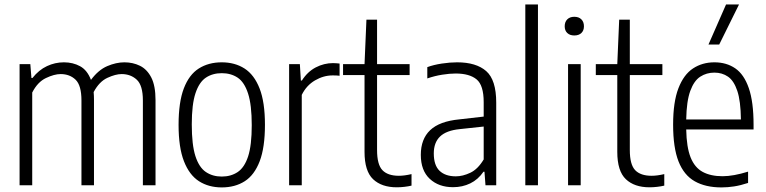

<svg xmlns="http://www.w3.org/2000/svg" viewBox="-20 -828 3422 858"><path d="M67.5 0V-541.5H115.5L120.5 -479.5H125Q153.5 -515.5 189.8 -532.5Q226 -549.5 265.5 -549.5Q306 -549.5 338 -532Q370 -514.5 386.5 -471Q419.5 -515.5 459.2 -532.5Q499 -549.5 536 -549.5Q574 -549.5 605.5 -534Q637 -518.5 656 -481.8Q675 -445 675 -380.5V0H618.5V-379Q618.5 -446.5 591.2 -471.8Q564 -497 523.5 -497Q496.5 -497 460 -480.2Q423.5 -463.5 398.5 -416.5Q400 -400.5 400 -382V0H344V-379Q344 -446.5 317.8 -471.8Q291.5 -497 251 -497Q222.5 -497 185.2 -479.2Q148 -461.5 124 -414.5V0Z M971 9.5Q912.5 9.5 869.2 -18.2Q826 -46 802 -107.5Q778 -169 778 -270Q778 -371.5 801.5 -433Q825 -494.5 868.5 -522Q912 -549.5 971 -549.5Q1029.5 -549.5 1072.8 -521.8Q1116 -494 1140 -432.8Q1164 -371.5 1164 -270.5Q1164 -169 1140.5 -107.5Q1117 -46 1073.8 -18.2Q1030.5 9.5 971 9.5ZM971 -39Q1012 -39 1042.2 -59.2Q1072.5 -79.5 1088.8 -129.2Q1105 -179 1105 -268.5Q1105 -359.5 1088.5 -410.2Q1072 -461 1042 -481Q1012 -501 971 -501Q930 -501 900 -481Q870 -461 853.5 -411.2Q837 -361.5 837 -272Q837 -181 853.2 -130.5Q869.5 -80 899.8 -59.5Q930 -39 971 -39Z M1272 0V-541.5H1320L1324.5 -468H1329Q1354 -507.5 1391 -526.8Q1428 -546 1468.5 -546Q1477.5 -546 1485 -545.2Q1492.5 -544.5 1497.5 -544V-489.5Q1489 -490.5 1482 -490.8Q1475 -491 1466 -491Q1426 -491 1387.8 -468.8Q1349.5 -446.5 1328.5 -404V0Z M1753 9Q1685.5 9 1647.2 -27.2Q1609 -63.5 1609 -149.5V-492.5H1513V-541.5H1609L1617.5 -740H1665V-541.5H1810.5V-492.5H1665V-157.5Q1665 -92.5 1689 -67.5Q1713 -42.5 1762.5 -42.5Q1787 -42.5 1819 -50V1.5Q1804.5 5 1786.8 7Q1769 9 1753 9Z M2004.5 8.5Q1940.5 8.5 1900.5 -28.8Q1860.5 -66 1860.5 -136Q1860.5 -206.5 1902.2 -246.2Q1944 -286 2032 -294.5L2141.5 -307V-371.5Q2141.5 -447 2109.8 -473.2Q2078 -499.5 2016 -499.5Q1989.5 -499.5 1956.2 -494.2Q1923 -489 1889.5 -477.5V-528Q1918 -538.5 1954.5 -544Q1991 -549.5 2022.5 -549.5Q2108 -549.5 2152.8 -510.2Q2197.5 -471 2197.5 -369.5V0H2149.5L2145 -60.5H2140.5Q2116.5 -25.5 2081.5 -8.5Q2046.5 8.5 2004.5 8.5ZM1918.5 -142.5Q1918.5 -89.5 1944.2 -64.8Q1970 -40 2017 -40Q2048 -40 2081.8 -56Q2115.5 -72 2141.5 -115.5V-262.5L2034.5 -251Q1974.5 -245 1946.5 -218Q1918.5 -191 1918.5 -142.5Z M2327.5 0V-808H2384V0Z M2518.5 0V-541.5H2575V0ZM2546.5 -669.5Q2526.5 -669.5 2515 -680.5Q2503.5 -691.5 2503.5 -710.5Q2503.5 -730 2515 -741.5Q2526.5 -753 2546.5 -753Q2566.5 -753 2578 -741.5Q2589.5 -730 2589.5 -710.5Q2589.5 -691.5 2578 -680.5Q2566.5 -669.5 2546.5 -669.5Z M2882.5 9Q2815 9 2776.8 -27.2Q2738.5 -63.5 2738.5 -149.5V-492.5H2642.5V-541.5H2738.5L2747 -740H2794.5V-541.5H2940V-492.5H2794.5V-157.5Q2794.5 -92.5 2818.5 -67.5Q2842.5 -42.5 2892 -42.5Q2916.5 -42.5 2948.5 -50V1.5Q2934 5 2916.2 7Q2898.5 9 2882.5 9Z M3204 9.5Q3133 9.5 3084.8 -17.8Q3036.5 -45 3012.2 -106.5Q2988 -168 2988 -271Q2988 -372.5 3011.8 -433.8Q3035.5 -495 3077 -522.2Q3118.5 -549.5 3172.5 -549.5Q3226.5 -549.5 3265.8 -522.5Q3305 -495.5 3326.2 -434.2Q3347.5 -373 3347.5 -270.5V-249.5H3046.5Q3048 -170 3066.2 -124.5Q3084.5 -79 3120.2 -59.8Q3156 -40.5 3209 -40.5Q3257 -40.5 3323 -61V-10.5Q3289.5 0.5 3260.8 5Q3232 9.5 3204 9.5ZM3172.5 -503.5Q3137.5 -503.5 3109.5 -485.5Q3081.5 -467.5 3064.8 -422Q3048 -376.5 3046.5 -294H3291Q3290 -376.5 3274.8 -422Q3259.5 -467.5 3233.2 -485.5Q3207 -503.5 3172.5 -503.5ZM3146 -629 3224.5 -808H3282.5L3194 -629Z"/></svg>

Font: Encode Sans Cnd Lt
Style: Regular
Weight: 300
Width: 3
Designer: Multiple Designers
Foundry: Impallari Type
Version: Version 3.002; ttfautohint (v1.8.3) -l 8 -r 50 -G 200 -x 14 